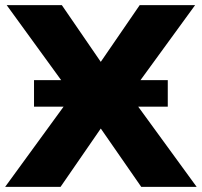

<svg xmlns="http://www.w3.org/2000/svg" viewBox="-38 -725 783 745"><path d="M-18 0 272 -398V-314L-12 -705H202L377 -450H329L504 -705H719L435 -315V-398L725 0H510L329 -261H377L197 0ZM94 -311V-414H613V-311Z"/></svg>

Font: Nunito Sans 11pt Black
Style: Regular
Weight: 900
Version: Version 3.101;gftools[0.9.27]